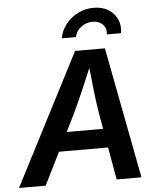

<svg xmlns="http://www.w3.org/2000/svg" viewBox="-83 -1008 873 1061"><g transform="rotate(-5 353.5 -478.0)"><path d="M-21 0 353.5 -727.5H519L658.2 0H520.5L454.1 -377.9Q445.3 -433.1 436.5 -508.8Q427.7 -584.5 418.5 -678.7H445.8Q407.2 -586.9 375 -511.7Q342.8 -436.5 314.5 -377.9L127 0ZM156.7 -180.2 173.8 -285.2H557.1L540 -180.2ZM476.1 -956.1Q523.4 -956.1 557.1 -935.5Q590.8 -915 606.4 -880.4Q622.1 -845.7 615.2 -803.2H536.1Q542 -836.4 520.3 -858.2Q498.5 -879.9 463.9 -879.9Q428.7 -879.9 399.9 -858.2Q371.1 -836.4 365.2 -803.2H286.6Q293.9 -845.7 321 -880.4Q348.1 -915 388.4 -935.5Q428.7 -956.1 476.1 -956.1Z"/></g></svg>

Font: Inter SemiBold
Style: Italic
Weight: 600
Italic angle: -9.3988°
Designer: Rasmus Andersson
Foundry: rsms
Version: Version 4.001;git-66647c0bb